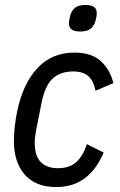

<svg xmlns="http://www.w3.org/2000/svg" viewBox="-20 -742 482 774"><path d="M206 12Q163 12 131 -1.5Q99 -15 78 -40Q57 -65 46.5 -98.5Q36 -132 36 -173Q36 -199 39.5 -231Q43 -263 49 -292Q72 -404 130.5 -467Q189 -530 280 -530Q349 -530 386.5 -495.5Q424 -461 437 -407L365 -376Q357 -417 335.5 -435.5Q314 -454 275 -454Q224 -454 192.5 -425.5Q161 -397 147 -325L125 -214Q123 -202 121.5 -190Q120 -178 120 -167Q120 -113 144.5 -88.5Q169 -64 213 -64Q261 -64 288.5 -89.5Q316 -115 330 -161L398 -127Q369 -59 322 -23.5Q275 12 206 12ZM303 -615Q258 -615 258 -647Q258 -654 259 -661Q260 -668 263 -679Q269 -700 283 -711Q297 -722 325 -722Q370 -722 370 -690Q370 -683 369 -676Q368 -669 365 -658Q359 -637 345 -626Q331 -615 303 -615Z"/></svg>

Font: IBM Plex Sans Condensed Text
Style: Italic
Weight: 450
Width: 3
Italic angle: -11°
Designer: Mike Abbink, Paul van der Laan, Pieter van Rosmalen
Foundry: Bold Monday
Version: Version 1.1